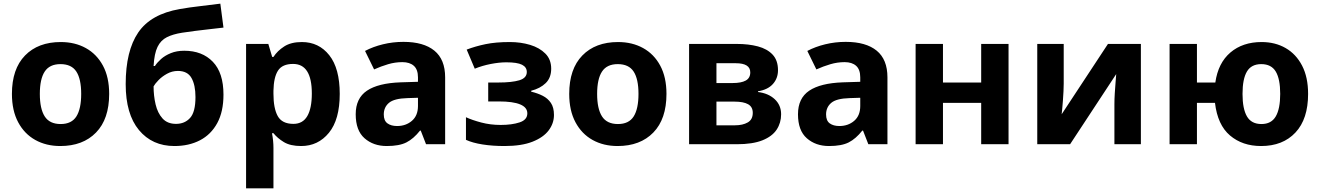

<svg xmlns="http://www.w3.org/2000/svg" viewBox="-20 -785 7185 1045"><path d="M574.2 -273.9Q574.2 -137.2 502.7 -63.7Q431.2 9.8 308.1 9.8Q231.4 9.8 172.1 -23.2Q112.8 -56.2 78.9 -119.6Q44.9 -183.1 44.9 -273.9Q44.9 -409.7 116.2 -482.9Q187.5 -556.2 311 -556.2Q387.7 -556.2 447 -523.4Q506.3 -490.7 540.3 -427.7Q574.2 -364.7 574.2 -273.9ZM196.8 -273.9Q196.8 -192.9 223.4 -151.4Q250 -109.9 310.1 -109.9Q369.6 -109.9 395.8 -151.4Q421.9 -192.9 421.9 -273.9Q421.9 -355 395.5 -395.5Q369.1 -436 309.1 -436Q250 -436 223.4 -395.5Q196.8 -355 196.8 -273.9Z M664.1 -327.1Q664.1 -507.8 732.4 -608.2Q800.8 -708.5 959 -735.8Q1011.7 -745.1 1066.2 -751.2Q1120.6 -757.3 1179.2 -765.1L1196.3 -634.8Q1162.1 -630.9 1121.3 -626.2Q1080.6 -621.6 1041.3 -616.7Q1002 -611.8 971.2 -606.9Q921.4 -599.1 888.2 -582.5Q855 -565.9 837.4 -529.8Q819.8 -493.7 815.9 -425.8H823.2Q835 -444.3 856.4 -463.6Q877.9 -482.9 909.7 -495.8Q941.4 -508.8 982.9 -508.8Q1080.6 -508.8 1138.4 -448.7Q1196.3 -388.7 1196.3 -270Q1196.3 -177.2 1162.4 -115Q1128.4 -52.7 1068.4 -21.5Q1008.3 9.8 929.2 9.8Q808.6 9.8 736.3 -77.1Q664.1 -164.1 664.1 -327.1ZM938 -110.8Q985.4 -110.8 1014.6 -143.1Q1043.9 -175.3 1043.9 -256.8Q1043.9 -322.3 1022.2 -360.6Q1000.5 -398.9 948.2 -398.9Q916.5 -398.9 888.9 -383.5Q861.3 -368.2 842.3 -348.4Q823.2 -328.6 815.9 -314.9Q815.9 -263.7 826.9 -216.8Q837.9 -169.9 864.5 -140.4Q891.1 -110.8 938 -110.8Z M1623 -556.2Q1715.3 -556.2 1772.2 -484.4Q1829.1 -412.6 1829.1 -273.9Q1829.1 -134.3 1770.3 -62.3Q1711.4 9.8 1619.1 9.8Q1560.1 9.8 1524.9 -11.7Q1489.7 -33.2 1468.3 -60.1H1460.4Q1468.3 -18.6 1468.3 20V240.2H1319.3V-545.9H1440.4L1461.4 -475.1H1468.3Q1489.7 -508.3 1526.9 -532.2Q1564 -556.2 1623 -556.2ZM1575.2 -437Q1516.6 -437 1493.2 -400.9Q1469.7 -364.7 1468.3 -291V-274.9Q1468.3 -195.3 1491.7 -153.1Q1515.1 -110.8 1577.1 -110.8Q1627.9 -110.8 1652.6 -153.3Q1677.2 -195.8 1677.2 -275.9Q1677.2 -437 1575.2 -437Z M2175.8 -557.1Q2285.6 -557.1 2344.2 -509.3Q2402.8 -461.4 2402.8 -363.8V0H2298.8L2270 -74.2H2266.1Q2231 -29.8 2192.1 -10Q2153.3 9.8 2085 9.8Q2012.2 9.8 1964.1 -32.5Q1916 -74.7 1916 -163.1Q1916 -250 1977.1 -291.3Q2038.1 -332.5 2160.2 -336.9L2254.9 -339.8V-363.8Q2254.9 -406.7 2232.4 -426.8Q2210 -446.8 2169.9 -446.8Q2130.4 -446.8 2092.3 -435.5Q2054.2 -424.3 2016.1 -407.2L1966.8 -507.8Q2010.3 -530.8 2064.2 -543.9Q2118.2 -557.1 2175.8 -557.1ZM2254.9 -252.9 2197.3 -251Q2125 -249 2096.9 -225.1Q2068.8 -201.2 2068.8 -162.1Q2068.8 -127.9 2088.9 -113.5Q2108.9 -99.1 2141.1 -99.1Q2189 -99.1 2221.9 -127.4Q2254.9 -155.8 2254.9 -208Z M2754.9 -556.2Q2814 -556.2 2865.2 -540.8Q2916.5 -525.4 2948.2 -493.4Q2980 -461.4 2980 -411.1Q2980 -361.8 2950.2 -332.8Q2920.4 -303.7 2871.1 -291V-286.1Q2905.8 -277.8 2933.8 -263.7Q2961.9 -249.5 2978.5 -224.6Q2995.1 -199.7 2995.1 -159.2Q2995.1 -113.8 2966.3 -75.4Q2937.5 -37.1 2878.2 -13.7Q2818.8 9.8 2726.1 9.8Q2660.2 9.8 2606.2 1.2Q2552.2 -7.3 2516.1 -23.9V-147Q2549.8 -131.3 2599.4 -118.2Q2648.9 -105 2705.1 -105Q2766.1 -105 2808.1 -118.9Q2850.1 -132.8 2850.1 -168Q2850.1 -232.9 2694.8 -232.9H2637.2V-335.9H2691.9Q2766.1 -335.9 2806.6 -348.1Q2847.2 -360.4 2847.2 -393.1Q2847.2 -419.4 2821.3 -432.6Q2795.4 -445.8 2735.8 -445.8Q2697.3 -445.8 2650.9 -436.8Q2604.5 -427.7 2564 -411.1L2520 -515.1Q2567.4 -533.2 2622.8 -544.7Q2678.2 -556.2 2754.9 -556.2Z M3607.4 -273.9Q3607.4 -137.2 3535.9 -63.7Q3464.4 9.8 3341.3 9.8Q3264.6 9.8 3205.3 -23.2Q3146 -56.2 3112.1 -119.6Q3078.1 -183.1 3078.1 -273.9Q3078.1 -409.7 3149.4 -482.9Q3220.7 -556.2 3344.2 -556.2Q3420.9 -556.2 3480.2 -523.4Q3539.6 -490.7 3573.5 -427.7Q3607.4 -364.7 3607.4 -273.9ZM3230 -273.9Q3230 -192.9 3256.6 -151.4Q3283.2 -109.9 3343.3 -109.9Q3402.8 -109.9 3429 -151.4Q3455.1 -192.9 3455.1 -273.9Q3455.1 -355 3428.7 -395.5Q3402.3 -436 3342.3 -436Q3283.2 -436 3256.6 -395.5Q3230 -355 3230 -273.9Z M4214.4 -402.8Q4214.4 -358.9 4186.8 -327.9Q4159.2 -296.9 4105.5 -288.1V-284.2Q4162.1 -277.3 4196.8 -244.9Q4231.4 -212.4 4231.4 -163.1Q4231.4 -116.2 4207 -79.3Q4182.6 -42.5 4129.4 -21.2Q4076.2 0 3990.2 0H3730.5V-545.9H3990.2Q4054.2 -545.9 4105 -532.5Q4155.8 -519 4185.1 -487.8Q4214.4 -456.5 4214.4 -402.8ZM4063.5 -391.1Q4063.5 -440.9 3984.4 -440.9H3879.4V-333H3967.3Q4014.6 -333 4039.1 -346.7Q4063.5 -360.4 4063.5 -391.1ZM4077.1 -170.9Q4077.1 -203.1 4052 -217.5Q4026.9 -231.9 3977.5 -231.9H3879.4V-103H3980.5Q4022.5 -103 4049.8 -118.7Q4077.1 -134.3 4077.1 -170.9Z M4583 -557.1Q4692.9 -557.1 4751.5 -509.3Q4810.1 -461.4 4810.1 -363.8V0H4706.1L4677.2 -74.2H4673.3Q4638.2 -29.8 4599.4 -10Q4560.5 9.8 4492.2 9.8Q4419.4 9.8 4371.3 -32.5Q4323.2 -74.7 4323.2 -163.1Q4323.2 -250 4384.3 -291.3Q4445.3 -332.5 4567.4 -336.9L4662.1 -339.8V-363.8Q4662.1 -406.7 4639.6 -426.8Q4617.2 -446.8 4577.1 -446.8Q4537.6 -446.8 4499.5 -435.5Q4461.4 -424.3 4423.3 -407.2L4374 -507.8Q4417.5 -530.8 4471.4 -543.9Q4525.4 -557.1 4583 -557.1ZM4662.1 -252.9 4604.5 -251Q4532.2 -249 4504.2 -225.1Q4476.1 -201.2 4476.1 -162.1Q4476.1 -127.9 4496.1 -113.5Q4516.1 -99.1 4548.3 -99.1Q4596.2 -99.1 4629.2 -127.4Q4662.1 -155.8 4662.1 -208Z M5112.3 -545.9V-335.9H5320.3V-545.9H5469.2V0H5320.3V-225.1H5112.3V0H4963.4V-545.9Z M5769.5 -545.9V-330.1Q5769.5 -313.5 5768.3 -288.3Q5767.1 -263.2 5765.1 -237.3Q5763.2 -211.4 5761.2 -190.9Q5759.3 -170.4 5758.3 -163.1L6010.3 -545.9H6189.5V0H6045.4V-217.8Q6045.4 -244.6 6047.4 -277.1Q6049.3 -309.6 6051.8 -338.4Q6054.2 -367.2 6055.2 -381.8L5804.2 0H5625.5V-545.9Z M7099.6 -273.9Q7099.6 -137.2 7030.8 -63.7Q6961.9 9.8 6843.8 9.8Q6742.2 9.8 6674.6 -47.6Q6606.9 -105 6592.8 -225.1H6494.6V0H6345.7V-545.9H6494.6V-335.9H6594.7Q6609.9 -442.4 6676.8 -499.3Q6743.7 -556.2 6846.7 -556.2Q6920.4 -556.2 6977.3 -523.4Q7034.2 -490.7 7066.9 -427.7Q7099.6 -364.7 7099.6 -273.9ZM6742.7 -273.9Q6742.7 -192.9 6766.8 -151.4Q6791 -109.9 6845.7 -109.9Q6899.4 -109.9 6923.6 -151.4Q6947.8 -192.9 6947.8 -273.9Q6947.8 -355 6923.6 -395.5Q6899.4 -436 6844.7 -436Q6790.5 -436 6766.6 -395.5Q6742.7 -355 6742.7 -273.9Z"/></svg>

Font: Open Sans
Style: Bold
Weight: 700
Designer: Monotype Design Team
Foundry: Monotype Imaging Inc.
Version: Version 3.000; ttfautohint (v1.8.4)